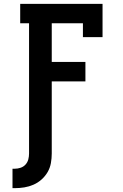

<svg xmlns="http://www.w3.org/2000/svg" viewBox="-20 -755 640 998"><path d="M45 223V122H57Q72 122 87 117Q102 112 112.5 100.5Q123 89 127 74Q131 59 131 43V-634H85V-735H513V-562H411V-634H249V-433H424V-332H249V43Q249 68 244.5 93Q240 118 227.5 139.5Q215 161 196 178Q177 195 154 205Q131 215 106.5 219Q82 223 57 223Z"/></svg>

Font: Iosevka Plex Etoile
Style: Bold
Weight: 700
Designer: Belleve Invis
Foundry: Belleve Invis
Version: Version 25.1.1; ttfautohint (v1.8.4)